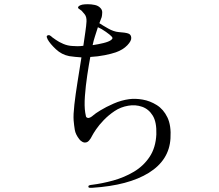

<svg xmlns="http://www.w3.org/2000/svg" viewBox="-20 -835 1040 910"><path d="M592 -365Q621 -369 656 -363Q691 -357 723 -337Q755 -317 773.5 -278.5Q792 -240 788 -179Q782 -76 685.5 -16Q589 44 418 55Q414 55 406.5 55Q399 55 399 50Q398 45 404.5 43Q411 41 415 41Q464 35 516.5 20.5Q569 6 614.5 -21Q660 -48 689 -91.5Q718 -135 721 -198Q723 -256 704 -287Q685 -318 653.5 -329Q622 -340 588 -334Q552 -328 523 -308.5Q494 -289 471.5 -265.5Q449 -242 435.5 -222Q422 -202 418 -194Q402 -161 387 -160Q379 -158 370 -163Q361 -168 356 -175Q338 -198 334.5 -219.5Q331 -241 329 -264Q327 -291 332.5 -339.5Q338 -388 347.5 -447Q357 -506 366 -563Q335 -565 308 -569Q272 -576 244.5 -602Q217 -628 206 -648Q204 -652 202 -658Q200 -664 205 -667Q211 -670 216.5 -667Q222 -664 228 -658Q231 -656 245 -646Q259 -636 280 -627Q301 -618 324 -617Q334 -616 347 -616Q360 -616 375 -618Q380 -653 384.5 -683.5Q389 -714 390 -733Q391 -755 381.5 -767Q372 -779 367 -784Q361 -789 355 -792.5Q349 -796 350 -800Q351 -808 370 -813Q380 -815 396.5 -815Q413 -815 429.5 -811.5Q446 -808 456 -797Q465 -788 464.5 -775Q464 -762 462 -754Q459 -747 456.5 -739.5Q454 -732 451 -725Q466 -715 492.5 -700Q519 -685 542 -683Q573 -681 587 -676.5Q601 -672 602 -657Q604 -642 583.5 -620.5Q563 -599 529 -587Q509 -580 476.5 -573.5Q444 -567 408 -565Q401 -528 393.5 -478Q386 -428 382.5 -380Q379 -332 384 -301Q386 -288 387.5 -283Q389 -278 396 -276Q406 -274 424 -290Q430 -296 456 -312Q482 -328 518.5 -344Q555 -360 592 -365ZM444 -706Q437 -684 430 -662.5Q423 -641 419 -621Q446 -625 470.5 -631Q495 -637 506 -645Q510 -648 512.5 -652Q515 -656 508 -663Q503 -669 482 -684Q461 -699 444 -706Z"/></svg>

Font: Shippori Mincho TTF
Style: Regular
Weight: 400
Version: Version 2.100